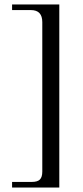

<svg xmlns="http://www.w3.org/2000/svg" viewBox="-20 -682 373 858"><path d="M245 156H34V131H122Q148 131 158.5 120Q169 109 169 85V-583Q169 -637 118 -637H34V-662H245Z"/></svg>

Font: STIX MathJax Main
Style: Regular
Weight: 400
Designer: MicroPress Inc., with final additions and corrections provided by Coen Hoffman, Elsevier (retired)
Version: Version 1.1.1